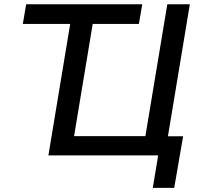

<svg xmlns="http://www.w3.org/2000/svg" viewBox="-20 -748 952 924"><path d="M89.8 -632.8 106 -727.5H664.6L648.4 -632.8ZM772.9 0H212.9L333.5 -727.5H441.9L336.4 -92.8H679.7L785.2 -727.5H893.6ZM715.3 156.2 741.2 0H703.1L718.3 -92.3H861.3L818.4 156.2Z"/></svg>

Font: Inter 28pt Medium
Style: Italic
Weight: 500
Italic angle: -9.3988°
Designer: Rasmus Andersson
Foundry: rsms
Version: Version 4.001;git-66647c0bb